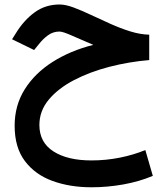

<svg xmlns="http://www.w3.org/2000/svg" viewBox="-20 -480 725 838"><path d="M631.3 -328.6V-217.8Q543 -210.4 457.8 -188.5Q372.6 -166.5 303.5 -130.6Q234.4 -94.7 193.1 -45.4Q151.9 3.9 151.9 65.4Q151.9 141.6 213.4 180.9Q274.9 220.2 378.9 220.2Q442.9 220.2 503.4 208Q564 195.8 614.3 174.8L647 287.6Q586.4 313 517.3 325.2Q448.2 337.4 379.4 337.4Q285.2 337.4 209.2 309.8Q133.3 282.2 88.6 222.9Q43.9 163.6 43.9 68.8Q43.9 -20 87.9 -90.1Q131.8 -160.2 209.2 -209.5Q286.6 -258.8 387.2 -284.2Q335.9 -305.7 295.2 -324Q254.4 -342.3 239.7 -342.3Q211.9 -342.3 189.7 -326.2Q167.5 -310.1 150.4 -288.1L128.9 -261.7L32.7 -308.6L49.3 -335Q84 -391.6 131.1 -426Q178.2 -460.4 240.2 -460.4Q266.1 -460.4 301.3 -447.3Q336.4 -434.1 377.4 -414.8Q418.5 -395.5 461.9 -376Q505.4 -356.4 548.6 -343Q591.8 -329.6 631.3 -328.6Z"/></svg>

Font: Vazirmatn FD SemiBold
Style: Regular
Weight: 600
Designer: Saber Rastikerdar
Foundry: Saber Rastikerdar
Version: Version 33.001